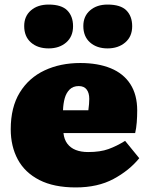

<svg xmlns="http://www.w3.org/2000/svg" viewBox="-20 -807 652 841"><path d="M312 14Q216 14 152.5 -18.5Q89 -51 58 -108.5Q27 -166 27 -241Q27 -337 66.5 -401.5Q106 -466 175 -498.5Q244 -531 332 -531Q409 -531 465 -508Q521 -485 551 -438.5Q581 -392 581 -323Q581 -297 579 -271Q577 -245 572 -224H258Q261 -196 275 -177.5Q289 -159 312 -150Q335 -141 366 -141Q419 -141 455 -154Q491 -167 528 -190L590 -114Q546 -60 477 -23Q408 14 312 14ZM256 -324H367Q369 -339 370 -351Q371 -363 371 -374Q371 -400 359.5 -415Q348 -430 325 -430Q300 -430 285 -415Q270 -400 263.5 -376.5Q257 -353 256 -324ZM451 -595Q404 -595 374.5 -621Q345 -647 345 -693Q345 -736 374.5 -761.5Q404 -787 451 -787Q508 -787 533.5 -761.5Q559 -736 559 -692Q559 -647 528.5 -621Q498 -595 451 -595ZM193 -595Q145 -595 115.5 -621Q86 -647 86 -693Q86 -736 115.5 -761.5Q145 -787 193 -787Q249 -787 274.5 -761.5Q300 -736 300 -692Q300 -647 270 -621Q240 -595 193 -595Z"/></svg>

Font: Literata Black
Style: Regular
Weight: 900
Designer: Latin by Veronika Burian and Jose Scaglione. Greek by Irene Vlachou. Cyrillic by Vera Evstafieva.
Foundry: TypeTogether
Version: Version 3.103;gftools[0.9.29]